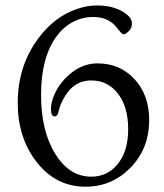

<svg xmlns="http://www.w3.org/2000/svg" viewBox="-20 -687 615 719"><path d="M184.6 -251Q170.9 -251 170.9 -278.3Q170.9 -305.7 185.3 -336.7Q199.7 -367.7 223.6 -392.6Q278.3 -449.7 344.7 -449.7Q429.2 -449.7 483.9 -390.4Q538.6 -331.1 538.6 -237.3Q538.6 -129.9 467.8 -58.1Q398.4 12.2 300.3 12.2Q188.5 12.2 116.2 -81.5Q46.4 -171.9 46.4 -301.8Q46.4 -448.7 133.8 -556.6Q189.9 -626 266.6 -652.8Q305.2 -666.5 340.8 -666.5Q376.5 -666.5 399.9 -659.9Q423.3 -653.3 439.5 -643.6Q474.1 -623 474.1 -599.6Q474.1 -576.2 452.1 -562Q446.8 -558.6 442.6 -558.6Q438.5 -558.6 434.1 -563.5Q429.7 -568.4 424.1 -575.4Q418.5 -582.5 410.9 -591.1Q403.3 -599.6 392.6 -606.4Q366.2 -623.5 328.4 -623.5Q290.5 -623.5 254.9 -605.7Q219.2 -587.9 192.4 -551.8Q133.8 -473.1 133.8 -331.5Q133.8 -194.3 188.5 -108.4Q240.7 -25.4 321.8 -25.4Q380.9 -25.4 418.9 -70.3Q460 -118.7 460 -203.1Q460 -290 418.9 -339.8Q381.8 -385.7 321.8 -385.7Q252.9 -385.7 216.3 -314.5Q205.1 -293 200.9 -275.6Q196.8 -258.3 193.1 -254.6Q189.5 -251 184.6 -251Z"/></svg>

Font: Ovo
Style: Regular
Weight: 400
Designer: Nicole Fally
Foundry: Sorkin Type Co.
Version: Version 1.001